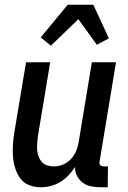

<svg xmlns="http://www.w3.org/2000/svg" viewBox="-20 -783 540 811"><path d="M152 8Q126 8 103 -1Q80 -10 66 -29Q52 -48 44.5 -71.5Q37 -95 35 -119.5Q33 -144 34.5 -170Q36 -196 40 -221L90 -520H192L140 -207Q138 -193 137 -178Q136 -163 137 -149Q138 -135 143 -122Q148 -109 156.5 -99Q165 -89 179 -84.5Q193 -80 207 -80Q226 -80 245 -87.5Q264 -95 278.5 -110Q293 -125 301 -143.5Q309 -162 312 -181L368 -520H470L401 -103Q400 -98 400 -93.5Q400 -89 403 -86Q406 -83 410.5 -81.5Q415 -80 419 -80H436L435 8H404Q384 8 364.5 4Q345 0 329.5 -11.5Q314 -23 305 -40.5Q296 -58 297 -78Q285 -59 269.5 -42.5Q254 -26 235 -14.5Q216 -3 194.5 2.5Q173 8 152 8ZM195 -590 152 -625 266 -763H374L440 -621L389 -594L311 -702Z"/></svg>

Font: Iosevka Curly Semibold
Style: Italic
Weight: 600
Italic angle: -9°
Monospace: yes
Designer: Belleve Invis
Foundry: Belleve Invis
Version: Version 22.1.2; ttfautohint (v1.8.4)